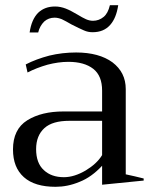

<svg xmlns="http://www.w3.org/2000/svg" viewBox="-20 -709 578 739"><path d="M127 -660C110 -643 99 -618 94 -584C94 -584 127 -584 127 -584C131 -601 139 -615 150 -626C161 -636 175 -641 190 -641C199 -641 208 -639 218 -635C228 -630 240 -624 255 -615C276 -604 292 -597 303 -592C314 -587 325 -585 336 -585C365 -585 387 -594 404 -613C420 -631 430 -656 435 -689C435 -689 403 -689 403 -689C398 -668 390 -653 379 -644C367 -634 353 -629 338 -629C329 -629 320 -631 311 -635C302 -639 291 -645 278 -653C261 -663 246 -671 233 -676C220 -681 206 -684 192 -684C165 -684 144 -676 127 -660ZM72 -27C100 -2 141 10 194 10C224 10 255 4 286 -9C317 -21 346 -42 373 -71C373 -71 373 2 373 2C373 2 533 -14 533 -14C533 -14 533 -22 533 -22C510 -28 487 -33 464 -38C464 -38 464 -366 464 -366C464 -409 447 -443 413 -469C379 -494 332 -507 273 -507C238 -507 203 -503 170 -495C136 -486 106 -475 79 -461C79 -461 86 -430 86 -430C109 -442 135 -452 163 -460C190 -467 217 -471 243 -471C284 -471 316 -462 339 -444C362 -426 373 -398 373 -360C373 -360 373 -280 373 -280C373 -280 225 -280 225 -280C168 -280 122 -269 85 -246C48 -223 30 -185 30 -134C30 -87 44 -52 72 -27ZM310 -53C281 -36 253 -27 226 -27C194 -27 168 -36 149 -54C129 -72 119 -99 119 -135C119 -170 130 -197 151 -216C172 -235 204 -244 247 -244C247 -244 373 -244 373 -244C373 -244 373 -112 373 -112C359 -89 338 -70 310 -53Z"/></svg>

Font: BUSH 25 TRIRONG 0515 A
Style: Regular
Weight: 400
Designer: Katatrad Team
Foundry: CadsonDemak